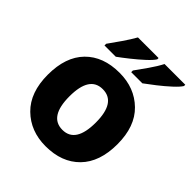

<svg xmlns="http://www.w3.org/2000/svg" viewBox="-211 -902 1047 1047"><g transform="rotate(45 312.5 -378.0)"><path d="M581 -275Q581 -412 505.5 -485.5Q430 -559 314 -559Q188 -559 116 -485.5Q44 -412 44 -275Q44 -138 119.5 -64Q195 10 311 10Q436 10 508.5 -64Q581 -138 581 -275ZM211 -275Q211 -431 312 -431Q414 -431 414 -275Q414 -118 313 -118Q211 -118 211 -275ZM407 -766H248Q229 -732 200 -690Q171 -648 150 -619V-606H237Q262 -624 298 -652.5Q334 -681 365 -709.5Q396 -738 407 -756ZM613 -766H453Q436 -732 406.5 -690Q377 -648 356 -619V-606H442Q467 -624 503.5 -652.5Q540 -681 571 -709.5Q602 -738 613 -756Z"/></g></svg>

Font: Noto Sans UI Extra
Style: Regular
Weight: 800
Designer: Monotype Design Team
Foundry: Monotype Imaging Inc.
Version: Version 1.901